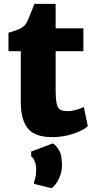

<svg xmlns="http://www.w3.org/2000/svg" viewBox="-20 -704 500 997"><path d="M251 8Q161 8 124.5 -37.2Q88 -82.5 88 -173V-438H24V-534Q61 -544.5 85 -555.8Q109 -567 120 -590Q128.5 -607.5 139 -634.2Q149.5 -661 159 -684H269V-557H413V-438H269V-240Q269 -188 274.8 -164Q280.5 -140 294.5 -133.5Q308.5 -127 333 -127Q352 -127 377.2 -134Q402.5 -141 415 -149L436 -49Q423 -36 394.8 -22.8Q366.5 -9.5 329 -0.8Q291.5 8 251 8ZM247 273 157 251V238Q168 219 168 171Q168 151.5 159.5 132.2Q151 113 142 108V83L253 41Q266 44.5 284 71.8Q302 99 302 154Q302 182.5 292.2 208.2Q282.5 234 269.5 251.5Q256.5 269 247 273Z"/></svg>

Font: Merriweather Sans ExtraBold
Style: Regular
Weight: 800
Designer: Eben Sorkin
Foundry: Eben Sorkin
Version: Version 2.001; ttfautohint (v1.8.3)